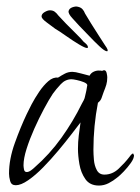

<svg xmlns="http://www.w3.org/2000/svg" viewBox="-20 -569 436 596"><path d="M250 -420Q244 -420 225.5 -431Q207 -442 186.5 -456.5Q166 -471 151 -480Q142 -487 125.5 -499Q109 -511 109 -518Q109 -526 118.5 -531.5Q128 -537 135 -537Q144 -537 150 -532.5Q156 -528 161 -521Q170 -511 185.5 -495Q201 -479 216.5 -464Q232 -449 240 -439Q243 -437 248 -432Q253 -427 253 -422Q253 -420 250 -420ZM311 -410Q304 -411 288.5 -425.5Q273 -440 255.5 -458.5Q238 -477 226 -489Q219 -497 205 -512Q191 -527 193 -535Q195 -543 205 -546.5Q215 -550 222 -548Q231 -546 236 -540.5Q241 -535 244 -527Q251 -515 262.5 -496.5Q274 -478 286 -459.5Q298 -441 305 -430Q307 -427 311 -421Q315 -415 314 -411Q313 -409 311 -410ZM287 7Q259 7 245 -13Q231 -33 226.5 -59.5Q222 -86 222 -107Q222 -128 224.5 -148.5Q227 -169 230 -189Q220 -176 202 -152.5Q184 -129 161 -101.5Q138 -74 114 -49.5Q90 -25 67.5 -9.5Q45 6 29 6Q15 6 11.5 -7Q8 -20 8 -30Q8 -75 26 -125Q44 -175 63 -215Q68 -226 78 -245Q88 -264 101.5 -284Q115 -304 130 -317Q145 -330 160 -328Q171 -335 181.5 -340.5Q192 -346 205 -346Q213 -346 231.5 -341Q250 -336 258 -334Q262 -342 270 -346Q278 -350 286 -350Q294 -350 297 -349Q301 -351 303 -351Q309 -351 311 -342.5Q313 -334 313 -329Q313 -316 310 -306Q307 -296 302 -284Q298 -274 295.5 -265.5Q293 -257 284 -250Q277 -214 273.5 -177.5Q270 -141 270 -104Q270 -91 271.5 -73Q273 -55 280.5 -41Q288 -27 304 -27Q329 -27 348.5 -45.5Q368 -64 381 -81Q383 -84 386 -87.5Q389 -91 393 -93L396 -87Q396 -77 386 -63Q376 -49 364 -36.5Q352 -24 344 -18Q332 -8 317.5 -0.5Q303 7 287 7ZM63 -35Q69 -35 76 -40Q83 -45 87 -49Q134 -90 170.5 -141Q207 -192 234 -247Q237 -252 240 -258Q243 -264 244 -270Q246 -278 248 -287.5Q250 -297 251 -305Q250 -310 240 -314Q230 -318 218.5 -320.5Q207 -323 202 -323Q183 -323 168.5 -307.5Q154 -292 144 -278Q132 -260 116.5 -231Q101 -202 86.5 -169.5Q72 -137 62.5 -107Q53 -77 53 -56Q53 -51 54.5 -43Q56 -35 63 -35ZM250 -420Q244 -420 225.5 -431Q207 -442 186.5 -456.5Q166 -471 151 -480Q142 -487 125.5 -499Q109 -511 109 -518Q109 -526 118.5 -531.5Q128 -537 135 -537Q144 -537 150 -532.5Q156 -528 161 -521Q170 -511 185.5 -495Q201 -479 216.5 -464Q232 -449 240 -439Q243 -437 248 -432Q253 -427 253 -422Q253 -420 250 -420Z"/></svg>

Font: Moon Dance
Style: Regular
Weight: 400
Designer: Robert E. Leuschke
Foundry: Robert E. Leuschke
Version: Version 1.010; ttfautohint (v1.8.3)